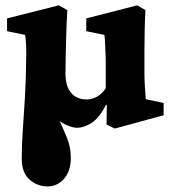

<svg xmlns="http://www.w3.org/2000/svg" viewBox="-20 -458 627 703"><path d="M513.7 -94.7 579.1 -81.1V-36.1L400.4 12.7L370.1 -2L371.1 -73.2L368.2 -74.2Q343.8 -26.4 315.9 -8.3Q288.1 9.8 262.7 9.8Q247.1 9.8 227.5 1.5Q208 -6.8 191.9 -19Q175.8 -31.2 168 -42H185.5Q210 8.8 224.6 44.9Q239.3 81.1 239.3 119.1Q239.3 168 214.8 196.3Q190.4 224.6 153.3 224.6Q117.2 224.6 88.4 199.7Q59.6 174.8 59.6 122.1Q59.6 71.3 63.5 18.6Q67.4 -34.2 71.3 -101.6Q75.2 -168.9 76.2 -259.8Q76.2 -271.5 75.7 -288.1Q75.2 -304.7 72.3 -330.1L5.9 -343.8V-390.6L195.3 -438.5L226.6 -420.9Q224.6 -391.6 223.1 -348.1Q221.7 -304.7 220.7 -260.7L219.7 -190.4Q219.7 -142.6 240.2 -118.2Q260.7 -93.8 298.8 -93.8Q316.4 -93.8 335 -104Q353.5 -114.3 367.2 -134.8V-218.8Q367.2 -247.1 366.2 -265.6Q365.2 -284.2 364.7 -298.8Q364.3 -313.5 362.3 -330.1L295.9 -343.8V-390.6L482.4 -438.5L512.7 -420.9Q510.7 -391.6 509.8 -352.5Q508.8 -313.5 508.8 -272.5V-191.4Q508.8 -168.9 510.3 -145Q511.7 -121.1 513.7 -94.7Z"/></svg>

Font: Crimson Pro ExtraBold
Style: Regular
Weight: 800
Designer: Jacques Le Bailly
Foundry: Baron von Fonthausen
Version: Version 1.003